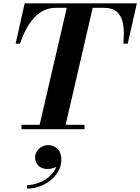

<svg xmlns="http://www.w3.org/2000/svg" viewBox="-20 -770 836 1144"><path d="M210 0 384 -750H538.5L365 0ZM108 0V-26.5H483.5V0ZM73 -510 127 -750H795.5L741 -510H714.5Q721.5 -573.5 714.2 -621.5Q707 -669.5 679.5 -696.5Q652 -723.5 598.5 -723.5H313.5Q273.5 -723.5 241.2 -708Q209 -692.5 183 -664Q157 -635.5 136.2 -596.5Q115.5 -557.5 99 -510ZM141.5 354V332.5Q172 332.5 204.2 321.5Q236.5 310.5 263.8 290Q291 269.5 307.5 241Q324 212.5 323.5 177.5H344.5Q344.5 197.5 331.8 210.8Q319 224 300.8 230.5Q282.5 237 265 237Q229 237 209 217Q189 197 189 168Q189 149 199.5 132.2Q210 115.5 227.8 105Q245.5 94.5 267 94.5Q299 94.5 322.2 117Q345.5 139.5 345.5 180Q345.5 218.5 327.5 250.2Q309.5 282 280 305.2Q250.5 328.5 214.2 341.2Q178 354 141.5 354Z"/></svg>

Font: Bodoni Moda 9pt
Style: Bold Italic
Weight: 700
Italic angle: -13°
Designer: Owen Earl
Foundry: indestructible type
Version: Version 2.004